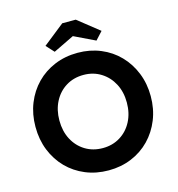

<svg xmlns="http://www.w3.org/2000/svg" viewBox="-129 -1018 1058 1141"><g transform="rotate(-15 399.5 -448.0)"><path d="M400 10Q323 10 258 -17Q193 -44 145.5 -92.5Q98 -141 71.5 -207Q45 -273 45 -352Q45 -430 71.5 -496Q98 -562 145.5 -610.5Q193 -659 258 -686Q323 -713 400 -713Q476 -713 541 -686Q606 -659 653.5 -610Q701 -561 727.5 -495Q754 -429 754 -352Q754 -274 727.5 -208Q701 -142 653.5 -93Q606 -44 541 -17Q476 10 400 10ZM400 -127Q460 -127 507 -156Q554 -185 580.5 -236Q607 -287 607 -352Q607 -417 580.5 -467.5Q554 -518 507 -547.5Q460 -577 400 -577Q339 -577 292 -548Q245 -519 218.5 -468Q192 -417 192 -352Q192 -286 218.5 -235.5Q245 -185 292 -156Q339 -127 400 -127ZM271 -754 227 -802 358 -906H441L572 -802L528 -754L399 -816Z"/></g></svg>

Font: Lexend SemiBold
Style: Regular
Weight: 600
Designer: Bonnie Shaver-Troup, Thomas Jockin
Foundry: Lexend
Version: Version 1.005; ttfautohint (v1.8.3)